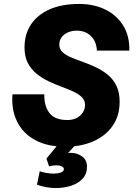

<svg xmlns="http://www.w3.org/2000/svg" viewBox="-20 -730 690 971"><path d="M309 12Q221 12 159 -21Q97 -54 67 -114Q37 -174 43 -253H204Q203 -193 230.5 -158Q258 -123 320 -123Q347 -123 367 -133Q387 -143 398.5 -160.5Q410 -178 410 -200Q410 -223 393.5 -239Q377 -255 349.5 -267.5Q322 -280 289.5 -292Q257 -304 224.5 -319.5Q192 -335 164.5 -357.5Q137 -380 120.5 -412Q104 -444 104 -490Q104 -557 136.5 -606Q169 -655 230.5 -682.5Q292 -710 380 -710Q455 -710 513 -681.5Q571 -653 603.5 -600Q636 -547 634 -474H470Q468 -520 440 -547.5Q412 -575 368 -575Q343 -575 323 -566Q303 -557 291.5 -541.5Q280 -526 280 -504Q280 -481 296.5 -466Q313 -451 340 -439.5Q367 -428 400 -416.5Q433 -405 465.5 -389.5Q498 -374 525 -352Q552 -330 568.5 -296.5Q585 -263 585 -215Q585 -143 548.5 -92Q512 -41 450 -14.5Q388 12 309 12ZM262 221Q238 221 213.5 216.5Q189 212 167 204L181 136Q195 141 214 144.5Q233 148 252 148Q272 148 287.5 142.5Q303 137 303 125Q303 116 291.5 111Q280 106 264 106Q255 106 246 107.5Q237 109 228 111L215 72L297 -28L369 -5L324 44Q329 43 332.5 43Q336 43 339 43Q370 43 395 61Q420 79 420 113Q420 150 397.5 174Q375 198 339 209.5Q303 221 262 221Z"/></svg>

Font: Azeret Mono Thin
Style: Bold Italic
Weight: 700
Italic angle: -12°
Version: Version 1.002